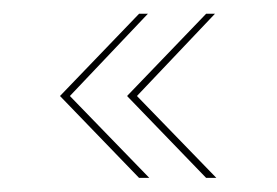

<svg xmlns="http://www.w3.org/2000/svg" viewBox="-20 -404 392 272"><path d="M272 -152 160 -268 272 -384.5H284.5L174 -268L286.5 -152ZM177 -152 65 -268 177 -384.5H189.5L79 -268L191.5 -152Z"/></svg>

Font: Imbue 100pt SemiBold
Style: Regular
Weight: 600
Designer: Tyler Finck
Foundry: Etcetera Type Company
Version: Version 1.102; ttfautohint (v1.8.3)